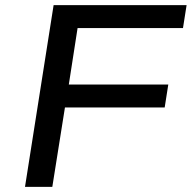

<svg xmlns="http://www.w3.org/2000/svg" viewBox="-20 -725 744 745"><path d="M77 0 188 -705H704L690 -616H281L247 -397H633L619 -308H232L183 0Z"/></svg>

Font: Nunito Sans 7pt SemiExpanded Medium
Style: Italic
Weight: 500
Width: 6
Italic angle: -9°
Designer: Vernon Adams
Foundry: Vernon Adams
Version: Version 3.101;gftools[0.9.27]